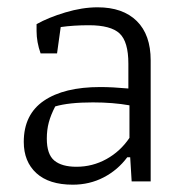

<svg xmlns="http://www.w3.org/2000/svg" viewBox="-20 -496 505 525"><path d="M45 -108Q45 -183 100 -220.5Q155 -258 254 -258Q287 -258 331 -254V-322Q331 -382 307 -404.5Q283 -427 223 -427Q181 -427 146 -422L136 -350H91Q80 -381 80 -411V-430Q112 -448 158.5 -462Q205 -476 247 -476Q316 -476 354 -438.5Q392 -401 392 -331V0H340L336 -66H328Q302 -31 263.5 -11Q225 9 179 9Q114 9 79.5 -22.5Q45 -54 45 -108ZM334 -119V-208Q289 -216 234 -216Q168 -216 131 -205Q119 -182 113.5 -161.5Q108 -141 108 -117Q108 -74 128.5 -57Q149 -40 189 -40Q233 -40 271 -61Q309 -82 334 -119Z"/></svg>

Font: Athiti
Style: Regular
Weight: 400
Designer: CadsonDemak Team
Foundry: CadsonDemak
Version: Version 1.032